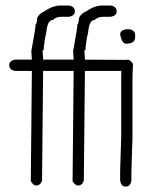

<svg xmlns="http://www.w3.org/2000/svg" viewBox="-20 -694 540 700"><path d="M439.5 -587.4H451.2Q472.7 -584 472.7 -565.9V-558.1Q472.7 -534.7 439.5 -534.7Q424.8 -534.7 418 -567.9Q418 -583.5 439.5 -587.4ZM422.4 -435.5H289.6L285.6 -35.2Q279.3 -17.6 264.2 -17.6Q254.4 -17.6 244.6 -33.2L248.5 -435.5H137.2L133.3 -35.2Q127 -17.6 111.8 -17.6Q102.1 -17.6 92.3 -33.2L96.2 -435.5H35.2Q13.7 -439 13.7 -457Q13.7 -472.7 35.2 -476.6H96.2L94.2 -507.8Q109.9 -591.8 109.9 -605.5Q113.8 -605.5 115.7 -628.9Q123 -644.5 141.1 -652.3Q172.4 -673.8 199.7 -673.8H231.4Q252.9 -670.4 252.9 -652.3Q252.9 -636.7 231.4 -632.8H203.6Q184.6 -632.8 172.4 -621.1Q152.8 -621.1 148.9 -576.2Q141.1 -544.4 139.2 -511.7Q135.3 -511.2 135.3 -507.8Q137.2 -487.8 137.2 -476.6H248.5L246.6 -507.8Q262.2 -591.8 262.2 -605.5Q266.1 -605.5 268.1 -628.9Q275.4 -644.5 293.5 -652.3Q324.7 -673.8 352.1 -673.8H383.8Q405.3 -670.4 405.3 -652.3Q405.3 -636.7 383.8 -632.8H356Q336.9 -632.8 324.7 -621.1Q305.2 -621.1 301.3 -576.2Q293.5 -544.4 291.5 -511.7Q287.6 -511.2 287.6 -507.8Q289.6 -487.8 289.6 -476.6L440.4 -475.6L445.3 -476.6Q455.1 -476.6 464.8 -460.9Q462.9 -418.9 462.9 -398.4V-191.4Q459 -79.1 459 -66.4V-35.2Q455.6 -13.7 437.5 -13.7Q421.9 -13.7 418 -35.2V-70.3Q421.9 -182.6 421.9 -195.3V-412.1Q421.9 -425.3 422.4 -435.5Z"/></svg>

Font: CEF Fonts CJK Mono
Style: Regular
Weight: 400
Designer: PartyBoss (派对大魔王)
Version: Release 2.25